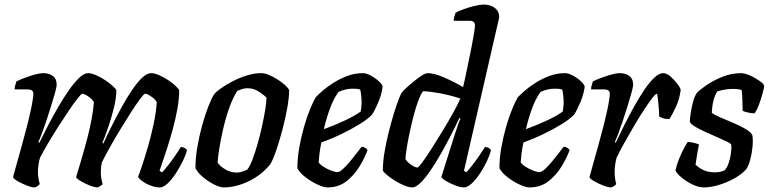

<svg xmlns="http://www.w3.org/2000/svg" viewBox="-20 -820 3363 840"><path d="M132 0Q119 0 97 -8.5Q75 -17 57 -27.5Q39 -38 37 -45Q42 -64 52.5 -101Q63 -138 76 -185Q89 -232 101 -279Q108 -307 114 -334.5Q120 -362 123 -382.5Q126 -403 126 -409Q126 -419 120 -424Q114 -429 97 -429H44Q44 -438 47 -448Q50 -458 52 -464Q66 -471 88.5 -479.5Q111 -488 133 -494Q155 -500 168 -500Q195 -500 211.5 -487.5Q228 -475 228 -449Q228 -440 221 -415Q214 -390 204 -357.5Q194 -325 183 -292Q172 -259 162.5 -234Q153 -209 148 -199L152 -195Q169 -230 190 -270.5Q211 -311 234.5 -351.5Q258 -392 281.5 -425.5Q305 -459 326.5 -479.5Q348 -500 365 -500Q380 -500 400.5 -491Q421 -482 440.5 -469Q460 -456 473.5 -443.5Q487 -431 489 -425Q489 -392 478.5 -349Q468 -306 454 -265Q440 -224 428 -195L432 -192Q448 -227 468.5 -268Q489 -309 511.5 -350Q534 -391 557 -425Q580 -459 601.5 -479.5Q623 -500 641 -500Q656 -500 676.5 -491Q697 -482 716.5 -469Q736 -456 749 -443.5Q762 -431 764 -425Q764 -388 756 -343.5Q748 -299 735.5 -253.5Q723 -208 710.5 -169.5Q698 -131 689 -105Q680 -79 678 -73L689 -66Q699 -76 714.5 -95.5Q730 -115 745.5 -137.5Q761 -160 771 -177Q780 -177 788 -172.5Q796 -168 798 -163Q793 -142 779.5 -114.5Q766 -87 748.5 -60.5Q731 -34 713 -17Q695 0 679 0Q661 0 639.5 -8Q618 -16 602.5 -27.5Q587 -39 584 -47Q589 -58 601 -93.5Q613 -129 627 -177Q641 -225 652 -277Q663 -329 666 -373Q658 -387 640.5 -398.5Q623 -410 615 -410Q610 -410 592.5 -386.5Q575 -363 551 -325.5Q527 -288 502 -246.5Q477 -205 456.5 -168Q436 -131 426 -110Q421 -90 421 -66Q421 -54 423 -41Q425 -28 429 -15Q428 -12 421 -7.5Q414 -3 408 0Q394 0 372.5 -8.5Q351 -17 333.5 -27.5Q316 -38 313 -45Q319 -65 332 -108.5Q345 -152 363 -219Q373 -258 380.5 -297.5Q388 -337 391 -373Q383 -387 365.5 -398.5Q348 -410 340 -410Q336 -410 320 -390Q304 -370 282 -337.5Q260 -305 236 -267.5Q212 -230 190.5 -193.5Q169 -157 155 -130Q151 -117 148.5 -100.5Q146 -84 146 -67Q146 -42 154 -15Q147 -5 132 0Z M958 0Q943 0 918.5 -12Q894 -24 870 -43.5Q846 -63 835 -84Q835 -128 843.5 -177.5Q852 -227 865 -273.5Q878 -320 892 -355.5Q906 -391 917 -408Q926 -419 948 -434.5Q970 -450 999 -465Q1028 -480 1060.5 -490Q1093 -500 1123 -500Q1138 -500 1157 -492Q1176 -484 1195.5 -471.5Q1215 -459 1228.5 -446.5Q1242 -434 1245 -425Q1245 -394 1237 -349Q1229 -304 1216.5 -256Q1204 -208 1190 -166.5Q1176 -125 1163 -102Q1123 -53 1067 -26.5Q1011 0 958 0ZM1017 -65Q1027 -65 1038 -68.5Q1049 -72 1062 -78Q1073 -92 1084.5 -122Q1096 -152 1107 -190.5Q1118 -229 1126.5 -268.5Q1135 -308 1140.5 -341Q1146 -374 1146 -393Q1128 -410 1107.5 -422Q1087 -434 1063 -434Q1052 -434 1041.5 -431Q1031 -428 1018 -422Q997 -389 981.5 -344Q966 -299 955.5 -252.5Q945 -206 939 -167.5Q933 -129 932 -109Q941 -94 964.5 -79.5Q988 -65 1017 -65Z M1412 0Q1397 0 1370.5 -12Q1344 -24 1318 -43.5Q1292 -63 1281 -84Q1281 -128 1289.5 -175.5Q1298 -223 1310.5 -266.5Q1323 -310 1337 -343.5Q1351 -377 1361 -394Q1371 -405 1391 -422.5Q1411 -440 1439.5 -458Q1468 -476 1500.5 -488Q1533 -500 1568 -500Q1583 -500 1603 -489Q1623 -478 1638 -464Q1653 -450 1654 -441Q1650 -408 1635.5 -373.5Q1621 -339 1608 -319Q1591 -300 1554.5 -277.5Q1518 -255 1473.5 -233.5Q1429 -212 1386 -197Q1380 -168 1377.5 -146Q1375 -124 1374 -110Q1380 -100 1396 -90Q1412 -80 1429 -73.5Q1446 -67 1456 -67Q1466 -67 1482 -82Q1498 -97 1515 -118Q1532 -139 1545 -156Q1558 -173 1562 -178Q1571 -178 1578.5 -173Q1586 -168 1588 -163Q1576 -130 1553 -92Q1530 -54 1495.5 -27Q1461 0 1412 0ZM1397 -255Q1444 -272 1488 -292.5Q1532 -313 1558 -332Q1559 -338 1560.5 -349Q1562 -360 1562 -368Q1562 -402 1556 -428Q1547 -431 1539 -431.5Q1531 -432 1522 -432Q1493 -432 1461 -418Q1438 -386 1422.5 -342.5Q1407 -299 1397 -255Z M1784 0Q1769 0 1747.5 -9Q1726 -18 1705.5 -31Q1685 -44 1670.5 -56.5Q1656 -69 1655 -75Q1655 -112 1662.5 -156Q1670 -200 1681 -243.5Q1692 -287 1703.5 -324.5Q1715 -362 1724.5 -386Q1734 -410 1737 -414Q1742 -421 1757 -435Q1772 -449 1790.5 -464Q1809 -479 1825.5 -489.5Q1842 -500 1851 -500Q1879 -500 1922 -481.5Q1965 -463 2006 -439Q2009 -450 2015 -478.5Q2021 -507 2028.5 -543Q2036 -579 2043 -614.5Q2050 -650 2054 -675.5Q2058 -701 2058 -709Q2058 -729 2035 -729H1965Q1965 -738 1968 -748Q1971 -758 1973 -764Q1985 -771 2008 -779.5Q2031 -788 2055.5 -794Q2080 -800 2097 -800Q2125 -800 2144.5 -785.5Q2164 -771 2164 -745Q2164 -742 2160 -726Q2156 -710 2150 -683L2010 -73L2020 -66Q2030 -76 2045.5 -96Q2061 -116 2076.5 -138.5Q2092 -161 2102 -177Q2111 -177 2118.5 -172.5Q2126 -168 2128 -163Q2123 -142 2110 -114.5Q2097 -87 2079.5 -60.5Q2062 -34 2043.5 -17Q2025 0 2009 0Q1995 0 1972.5 -8.5Q1950 -17 1931.5 -28Q1913 -39 1911 -46L1970 -233Q1978 -257 1984.5 -276Q1991 -295 1995 -301L1990 -304Q1974 -270 1953 -229Q1932 -188 1909 -147.5Q1886 -107 1863 -73.5Q1840 -40 1819.5 -20Q1799 0 1784 0ZM1806 -87Q1811 -87 1828.5 -111Q1846 -135 1870 -172.5Q1894 -210 1919 -251.5Q1944 -293 1964.5 -330Q1985 -367 1994 -389Q1948 -404 1904.5 -412Q1861 -420 1831 -421Q1821 -409 1810 -379.5Q1799 -350 1789 -311.5Q1779 -273 1771 -234.5Q1763 -196 1758.5 -166Q1754 -136 1754 -124Q1761 -111 1779 -99Q1797 -87 1806 -87Z M2296 0Q2281 0 2254.5 -12Q2228 -24 2202 -43.5Q2176 -63 2165 -84Q2165 -128 2173.5 -175.5Q2182 -223 2194.5 -266.5Q2207 -310 2221 -343.5Q2235 -377 2245 -394Q2255 -405 2275 -422.5Q2295 -440 2323.5 -458Q2352 -476 2384.5 -488Q2417 -500 2452 -500Q2467 -500 2487 -489Q2507 -478 2522 -464Q2537 -450 2538 -441Q2534 -408 2519.5 -373.5Q2505 -339 2492 -319Q2475 -300 2438.5 -277.5Q2402 -255 2357.5 -233.5Q2313 -212 2270 -197Q2264 -168 2261.5 -146Q2259 -124 2258 -110Q2264 -100 2280 -90Q2296 -80 2313 -73.5Q2330 -67 2340 -67Q2350 -67 2366 -82Q2382 -97 2399 -118Q2416 -139 2429 -156Q2442 -173 2446 -178Q2455 -178 2462.5 -173Q2470 -168 2472 -163Q2460 -130 2437 -92Q2414 -54 2379.5 -27Q2345 0 2296 0ZM2281 -255Q2328 -272 2372 -292.5Q2416 -313 2442 -332Q2443 -338 2444.5 -349Q2446 -360 2446 -368Q2446 -402 2440 -428Q2431 -431 2423 -431.5Q2415 -432 2406 -432Q2377 -432 2345 -418Q2322 -386 2306.5 -342.5Q2291 -299 2281 -255Z M2654 0Q2641 0 2619 -8.5Q2597 -17 2579 -27.5Q2561 -38 2559 -45Q2564 -64 2574.5 -101Q2585 -138 2598 -185Q2611 -232 2623 -279Q2630 -307 2636 -334.5Q2642 -362 2645 -382.5Q2648 -403 2648 -409Q2648 -419 2642 -424Q2636 -429 2619 -429H2566Q2566 -438 2569 -448Q2572 -458 2574 -464Q2588 -471 2610.5 -479.5Q2633 -488 2655 -494Q2677 -500 2690 -500Q2717 -500 2733.5 -487.5Q2750 -475 2750 -449Q2750 -440 2743 -415Q2736 -390 2726 -357.5Q2716 -325 2705 -292Q2694 -259 2684.5 -234Q2675 -209 2670 -199L2674 -196Q2690 -230 2710.5 -271Q2731 -312 2753.5 -352.5Q2776 -393 2798.5 -426.5Q2821 -460 2842.5 -480Q2864 -500 2881 -500Q2897 -500 2914 -485Q2931 -470 2944 -452.5Q2957 -435 2958 -426Q2953 -387 2938 -354.5Q2923 -322 2909 -299Q2891 -299 2880 -303Q2869 -307 2864 -310Q2864 -323 2862.5 -343Q2861 -363 2859 -381.5Q2857 -400 2855 -410Q2848 -410 2832.5 -389.5Q2817 -369 2796 -337Q2775 -305 2753 -267.5Q2731 -230 2711 -194Q2691 -158 2678 -131Q2674 -117 2671.5 -101Q2669 -85 2669 -66Q2669 -40 2676 -15Q2669 -5 2654 0Z M3060 0Q3036 0 3008.5 -13.5Q2981 -27 2960 -45Q2939 -63 2935 -75Q2941 -101 2951.5 -126.5Q2962 -152 2972.5 -171.5Q2983 -191 2989 -199Q3000 -199 3016 -195Q3032 -191 3038 -188Q3035 -173 3030.5 -148Q3026 -123 3023 -100Q3036 -86 3057.5 -76Q3079 -66 3107 -66Q3117 -66 3129 -68Q3141 -70 3150 -75Q3160 -84 3167.5 -105.5Q3175 -127 3178 -150.5Q3181 -174 3179 -188Q3176 -193 3158 -201.5Q3140 -210 3115 -221Q3090 -232 3064.5 -243.5Q3039 -255 3020.5 -266Q3002 -277 2998 -288Q2998 -299 3001.5 -323Q3005 -347 3011.5 -372.5Q3018 -398 3029 -414Q3039 -425 3068 -445.5Q3097 -466 3138 -483Q3179 -500 3224 -500Q3234 -500 3250.5 -494Q3267 -488 3283.5 -478.5Q3300 -469 3311.5 -459.5Q3323 -450 3323 -444Q3323 -436 3316.5 -412Q3310 -388 3300.5 -362.5Q3291 -337 3281 -324Q3268 -324 3251 -328Q3234 -332 3229 -335Q3229 -357 3228 -382.5Q3227 -408 3225 -426Q3210 -431 3187 -431Q3165 -431 3145.5 -427Q3126 -423 3118 -420Q3097 -387 3094 -327Q3104 -318 3130 -307Q3156 -296 3186.5 -283Q3217 -270 3241.5 -256Q3266 -242 3272 -227Q3275 -204 3272 -175Q3269 -146 3262 -120.5Q3255 -95 3245 -80Q3227 -59 3194.5 -40.5Q3162 -22 3125.5 -11Q3089 0 3060 0Z"/></svg>

Font: Texturina 72pt 72pt SemiBold
Style: Italic
Weight: 600
Italic angle: -11°
Designer: Guillermo Torres Carreño
Foundry: Omnibus-Type
Version: Version 1.002; ttfautohint (v1.8.3)